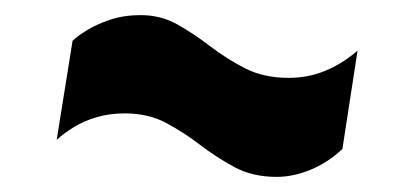

<svg xmlns="http://www.w3.org/2000/svg" viewBox="-20 -435 536 254"><path d="M433 -238Q414 -220 391 -210.5Q368 -201 346 -201Q314 -201 290 -214Q266 -227 244.5 -243.5Q223 -260 199.5 -272.5Q176 -285 145 -285Q125 -285 108 -280Q91 -275 78 -267Q65 -259 55 -250L76 -381Q82 -387 95 -395Q108 -403 126 -409Q144 -415 166 -415Q193 -415 215 -402.5Q237 -390 258.5 -373.5Q280 -357 304.5 -344.5Q329 -332 362 -332Q387 -332 409.5 -341Q432 -350 453 -368Z"/></svg>

Font: Georama ExtraCondensed Thin
Style: Bold Italic
Weight: 700
Italic angle: -9°
Version: Version 1.001